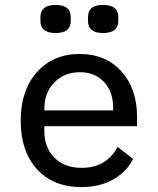

<svg xmlns="http://www.w3.org/2000/svg" viewBox="-20 -747 640 779"><path d="M206 -613Q144 -613 144 -662V-678Q144 -727 206 -727Q267 -727 267 -678V-662Q267 -613 206 -613ZM398 -613Q337 -613 337 -662V-678Q337 -727 398 -727Q460 -727 460 -678V-662Q460 -613 398 -613ZM310 12Q196 12 130 -60.5Q64 -133 64 -257Q64 -381 130 -454.5Q196 -528 303 -528Q409 -528 472.5 -457.5Q536 -387 536 -274V-235H160V-214Q160 -148 201 -107Q242 -66 311 -66Q412 -66 457 -151L520 -102Q494 -50 439.5 -19Q385 12 310 12ZM304 -454Q241 -454 200.5 -412.5Q160 -371 160 -307V-299H439V-310Q439 -375 402 -414.5Q365 -454 304 -454Z"/></svg>

Font: IBM Plex Mono Text
Style: Regular
Weight: 450
Designer: Mike Abbink, Paul van der Laan, Pieter van Rosmalen
Foundry: Bold Monday
Version: Version 2.000